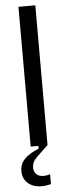

<svg xmlns="http://www.w3.org/2000/svg" viewBox="-64 -794 379 1044"><g transform="rotate(-5 125.5 -271.5)"><path d="M171 0H79V-763H171ZM17 128Q17 91 42 64Q67 37 121 15V0H171Q161 10 145 24Q108 58 95 75Q82 92 82 115Q82 138 96 151.5Q110 165 135 165Q154 165 171 159V213Q143 220 120 220Q74 220 45.5 195Q17 170 17 128Z"/></g></svg>

Font: Open Sauce One
Style: Regular
Weight: 400
Designer: Alfredo Marco Pradil
Foundry: Creative Sauce Fz LLC
Version: Version 1.477